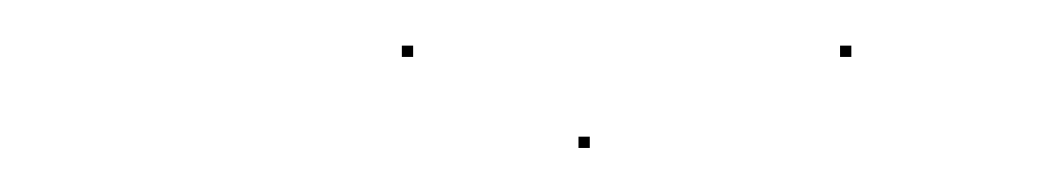

<svg xmlns="http://www.w3.org/2000/svg" viewBox="-20 -355 462 85"><path d="M236.1 -289.5H241.1V-294.5H236.1ZM157.9 -329.8H162.9V-334.8H157.9ZM351.9 -329.8H356.9V-334.8H351.9Z"/></svg>

Font: FRB American Cursive Just Endings
Style: Italic
Weight: 400
Italic angle: -25°
Version: Version 2.0;Modular Font Editor K font №1